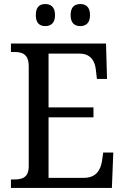

<svg xmlns="http://www.w3.org/2000/svg" viewBox="-20 -929 618 949"><path d="M377 -800C403 -800 425 -814 425 -854C425 -896 403 -909 377 -909C350 -909 329 -896 329 -854C329 -814 350 -800 377 -800ZM204 -800C230 -800 252 -814 252 -854C252 -896 230 -909 204 -909C177 -909 157 -896 157 -854C157 -814 177 -800 204 -800ZM34 0H533L540 -175H490L484 -132C477 -88 454 -50 395 -50H220V-349H442V-398H220V-664H373C429 -664 450 -626 454 -582L459 -539H509L504 -714H34V-672H49C89 -672 122 -663 122 -601V-108C122 -51 90 -42 49 -42H34Z"/></svg>

Font: Noto Serif Ethiopic SmCn
Style: Regular
Weight: 400
Width: 4
Designer: Monotype Design Team
Foundry: Monotype Imaging Inc.
Version: Version 2.102